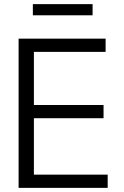

<svg xmlns="http://www.w3.org/2000/svg" viewBox="-20 -909 601 929"><path d="M491 -658V-722H70V0H501V-64H144V-337H481V-401H144V-658ZM428 -835V-889H139V-835Z"/></svg>

Font: Perun Light
Style: Regular
Weight: 300
Foundry: Copyright (c) Stefan Peev, Context Ltd, 2016
Version: Version 1.089